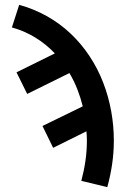

<svg xmlns="http://www.w3.org/2000/svg" viewBox="-20 -548 540 791"><path d="M422 223 315 197Q326 156 332 114.5Q338 73 338 31Q338 22 337.5 12Q337 2 336 -7L199 61L155 -29L321 -110Q312 -146 298.5 -180.5Q285 -215 266 -247L92 -161L48 -250L206 -328Q170 -366 125 -393.5Q80 -421 29 -435L59 -528Q118 -512 172 -482Q226 -452 270.5 -410Q315 -368 349 -316.5Q383 -265 405 -208Q427 -151 438 -90.5Q449 -30 449 31Q449 80 442 128Q435 176 422 223Z"/></svg>

Font: Iosevka Fixed
Style: Bold
Weight: 700
Monospace: yes
Designer: Belleve Invis
Foundry: Belleve Invis
Version: Version 32.3.0